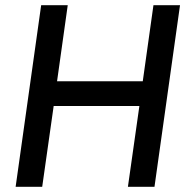

<svg xmlns="http://www.w3.org/2000/svg" viewBox="-20 -717 723 737"><path d="M40 0 138 -697H240L199 -405H528L569 -697H671L573 0H471L515 -310H186L142 0Z"/></svg>

Font: Hanken Grotesk Medium
Style: Italic
Weight: 500
Italic angle: -8°
Designer: Alfredo Marco Pradil
Foundry: Hanken Design Co.
Version: Version 3.013